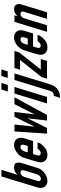

<svg xmlns="http://www.w3.org/2000/svg" viewBox="935 -1642 897 2808"><g transform="rotate(-90 1384.0 -238.5)"><path d="M141.3 6C180.6 6 218.9 -8 256.1 -36C293.4 -64 318.3 -97.7 331 -137L402.9 -372C411.1 -399.1 412.9 -417.2 403.2 -451.5C397.4 -471.8 374.8 -482 335.5 -482C297.5 -482 262.5 -464.7 230.6 -430L303 -667H207L47.8 -146C42.7 -129.3 39.8 -113 39.3 -97C37.1 -35.8 80.1 6 141.3 6ZM263.7 -388C292.3 -388 305.1 -366.3 295.5 -335L236.8 -143C229.1 -117.8 205.8 -90 174.6 -90C140.1 -90 133.1 -111.1 143.8 -146L201.5 -335C208.9 -358.9 234.1 -388 263.7 -388Z M545.6 -91C526 -91 506.9 -111.7 513.4 -133L535.1 -204H725.1L765.5 -336C791.4 -420.6 745.7 -482 668.1 -482C628.8 -482 590.5 -467.5 553.3 -438.5C516.1 -409.5 491.5 -375.3 479.5 -336L424.2 -155C419.9 -141 416.7 -126.8 414.7 -112.5C404.4 -41 450.3 6 517.9 6C560.6 6 595.3 -5.2 622.2 -27.5C649 -49.8 667.8 -68.3 678.6 -83C689.5 -97.7 697.1 -112.3 701.6 -127L705 -138H610C599.3 -114.3 577.5 -91 545.6 -91ZM638.4 -388C672.4 -388 677.7 -362.8 667.4 -329L653 -282H559L573.4 -329C583.5 -362.2 602.7 -388 638.4 -388Z M1024.2 0H1106.2L1364.8 -476H1263.8L1114.3 -180L1149.8 -476H1079.8L935.3 -180L965.8 -476H864.8L833.2 0H916.2L1057.7 -286Z M1274 0H1370L1515.6 -476H1419.6ZM1449.2 -573H1545.2L1574 -667H1478Z M1528.9 103.5C1538.7 87.8 1547 69 1553.7 47L1713.6 -476H1617.6L1460.2 39C1450.2 71.7 1434.6 99 1394.8 99H1385.8L1358 190H1375C1445.5 190 1501.7 147.1 1528.9 103.5ZM1647.9 -575H1743.9L1772 -667H1676Z M1636.2 0H1896.2L1924.1 -91H1771.1L2020.7 -407L2041.8 -476H1792.8L1767.7 -394H1909.7L1660.4 -79Z M2118.6 -91C2099 -91 2079.9 -111.7 2086.4 -133L2108.1 -204H2298.1L2338.5 -336C2364.4 -420.6 2318.7 -482 2241.1 -482C2201.8 -482 2163.5 -467.5 2126.3 -438.5C2089.1 -409.5 2064.5 -375.3 2052.5 -336L1997.2 -155C1992.9 -141 1989.7 -126.8 1987.7 -112.5C1977.4 -41 2023.3 6 2090.9 6C2133.6 6 2168.3 -5.2 2195.2 -27.5C2222 -49.8 2240.8 -68.3 2251.6 -83C2262.5 -97.7 2270.1 -112.3 2274.6 -127L2278 -138H2183C2172.3 -114.3 2150.5 -91 2118.6 -91ZM2211.4 -388C2245.4 -388 2250.7 -362.8 2240.4 -329L2226 -282H2132L2146.4 -329C2156.5 -362.2 2175.7 -388 2211.4 -388Z M2726.2 -433C2716.9 -465.7 2692.9 -482 2654.2 -482C2616.2 -482 2581.2 -464.7 2549.3 -430L2563.4 -476H2467.4L2321.8 0H2417.8L2520.2 -335C2527.7 -359.5 2552.9 -388 2583.5 -388C2614.8 -388 2625.1 -370.3 2614.2 -335L2511.8 0H2607.8L2721 -370C2726.4 -387.8 2733.2 -413.8 2726.2 -433Z"/></g></svg>

Font: Din Kursivschrift
Style: Eng
Weight: 400
Version: Version 1.089